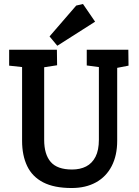

<svg xmlns="http://www.w3.org/2000/svg" viewBox="-20 -941 697 965"><path d="M340 4Q252 4 197 -24.5Q142 -53 116.5 -106.5Q91 -160 91 -233V-604L26 -611V-691H266L267 -613L202 -603V-238Q202 -165 235 -127Q268 -89 342 -89Q383 -89 413 -104.5Q443 -120 460 -153Q477 -186 477 -239V-604L416 -612V-691H625L626 -611L569 -600V-233Q569 -160 541.5 -106.5Q514 -53 462.5 -24.5Q411 4 340 4ZM268 -711 229 -758 363 -913 397 -921 458 -832Z"/></svg>

Font: Kreon Light Medium
Style: Regular
Weight: 500
Version: Version 2.002